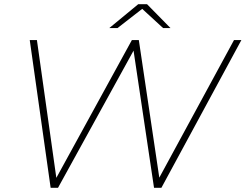

<svg xmlns="http://www.w3.org/2000/svg" viewBox="-20 -890 1164 910"><path d="M220 0 121 -700H155L247 -47L605 -700H638L735 -48L1089 -700H1124L745 0H710L613 -650L255 0ZM498 -757 635 -870H677L788 -757H753L654 -848L537 -757Z"/></svg>

Font: Montserrat ExtraLight
Style: Italic
Weight: 200
Italic angle: -11.3°
Designer: Julieta Ulanovsky
Foundry: Julieta Ulanovsky
Version: Version 9.000; ttfautohint (v1.8.4.7-5d5b)